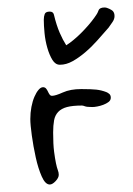

<svg xmlns="http://www.w3.org/2000/svg" viewBox="-20 -566 356 513"><path d="M276 -305Q276 -298 270 -293.5Q264 -289 256 -286Q248 -283 240 -281.5Q232 -280 227 -280Q212 -280 207 -282Q202 -284 199 -284Q174 -284 159 -280Q144 -276 135.5 -267Q127 -258 124.5 -244.5Q122 -231 122 -212Q122 -180 124.5 -161Q127 -142 129.5 -130Q132 -118 134.5 -111.5Q137 -105 137 -99Q137 -91 128.5 -82Q120 -73 113 -73Q101 -73 91.5 -94.5Q82 -116 75.5 -145.5Q69 -175 65 -204Q61 -233 61 -248Q61 -265 64 -280.5Q67 -296 72 -307.5Q77 -319 83 -326Q89 -333 95 -333Q100 -333 103 -329.5Q106 -326 108 -321.5Q110 -317 112.5 -313.5Q115 -310 119 -310Q128 -310 148 -319Q168 -328 197 -328Q224 -328 237.5 -326.5Q251 -325 264 -320Q267 -319 271.5 -315.5Q276 -312 276 -305ZM281 -537Q286 -532 286 -523Q286 -515 280.5 -507Q275 -499 270 -492Q256 -476 240.5 -458.5Q225 -441 208 -426.5Q191 -412 174 -402.5Q157 -393 140 -393Q128 -393 120 -406Q112 -419 106.5 -438Q101 -457 99 -477.5Q97 -498 97 -513Q97 -522 99.5 -528.5Q102 -535 113 -535Q122 -535 124 -527Q131 -498 139.5 -478.5Q148 -459 157 -445Q165 -450 175.5 -458.5Q186 -467 196.5 -477.5Q207 -488 216.5 -499Q226 -510 233 -520Q240 -529 243 -537.5Q246 -546 259 -546Q265 -546 272 -542.5Q279 -539 281 -537Z"/></svg>

Font: Reenie Beanie
Style: Regular
Weight: 500
Designer: James Grieshaber
Foundry: James Grieshaber
Version: Version 1.000